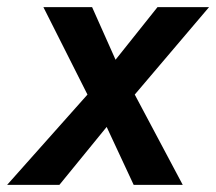

<svg xmlns="http://www.w3.org/2000/svg" viewBox="-51 -520 608 540"><path d="M195 -254 71 -500H208L274 -352L392 -500H537L328 -254L463 0H325L249 -163L116 0H-31Z"/></svg>

Font: Sarabun
Style: Bold Italic
Weight: 700
Italic angle: -10°
Designer: Suppakit Chalermlarp | Katatrad Co.,Ltd.
Foundry: Cadson Demak Co.,Ltd.
Version: Version 1.000; ttfautohint (v1.6)